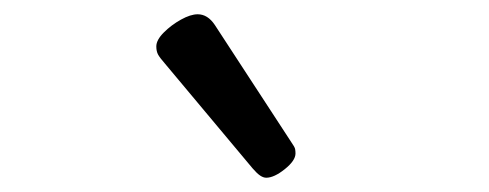

<svg xmlns="http://www.w3.org/2000/svg" viewBox="-20 -859 685 269"><path d="M353 -610Q349 -610 344.5 -613Q340 -616 334 -623L211 -770Q204 -778 201.5 -782.5Q199 -787 199 -794Q199 -803 209.5 -813.5Q220 -824 233.5 -831.5Q247 -839 257 -839Q271 -839 281 -824L388 -660Q393 -653 393.5 -650Q394 -647 394 -644Q394 -634 379 -622Q364 -610 353 -610Z"/></svg>

Font: Playwrite HR Lijeva
Style: Regular
Weight: 400
Designer: Veronika Burian, José Scaglione
Foundry: TypeTogether
Version: Version 1.002